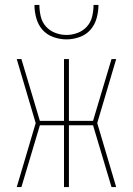

<svg xmlns="http://www.w3.org/2000/svg" viewBox="-20 -760 540 780"><path d="M48 0 59 -37 125 -260 48 -520H67L142 -269H240V-520H260V-269H358L433 -520H452L375 -260L452 0H433L358 -251H260V0H240V-251H142L67 0ZM250 -600Q223 -600 196.5 -609.5Q170 -619 152.5 -639Q135 -659 127.5 -686Q120 -713 120 -740H140Q140 -717 145.5 -693.5Q151 -670 166.5 -652.5Q182 -635 204.5 -626.5Q227 -618 250 -618Q273 -618 295.5 -626.5Q318 -635 333.5 -652.5Q349 -670 354.5 -693.5Q360 -717 360 -740H380Q380 -713 372.5 -686Q365 -659 347.5 -639Q330 -619 303.5 -609.5Q277 -600 250 -600Z"/></svg>

Font: Zed Mono Thin
Style: Regular
Weight: 100
Monospace: yes
Designer: Belleve Invis
Foundry: Belleve Invis
Version: Version 1.0.0; ttfautohint (v1.8.4)